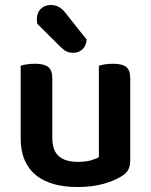

<svg xmlns="http://www.w3.org/2000/svg" viewBox="-20 -736 606 771"><path d="M503 -93Q503 -70 495 -54.5Q487 -39 466 -27Q437 -9 392.5 3Q348 15 291 15Q239 15 197 3.5Q155 -8 125 -32Q95 -56 79 -93Q63 -130 63 -181V-472Q71 -475 86.5 -477.5Q102 -480 121 -480Q156 -480 173 -467.5Q190 -455 190 -421V-183Q190 -131 216.5 -108.5Q243 -86 292 -86Q323 -86 344.5 -92Q366 -98 377 -105V-472Q385 -475 400.5 -477.5Q416 -480 434 -480Q470 -480 486.5 -467.5Q503 -455 503 -421ZM130 -640Q128 -650 128 -658Q128 -685 144 -700.5Q160 -716 184 -716Q216 -716 239 -689L328 -577Q326 -551 310.5 -537.5Q295 -524 276 -524Q259 -524 248 -529Q237 -534 226 -545Z"/></svg>

Font: Baloo Da 2 SemiBold
Style: Regular
Weight: 600
Designer: Noopur Datye, Sulekha Rajkumar and Ek Type
Foundry: Ek Type
Version: Version 1.640;hotconv 1.0.111;makeotfexe 2.5.65597; ttfautoh